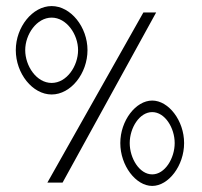

<svg xmlns="http://www.w3.org/2000/svg" viewBox="-20 -611 664 632"><path d="M32 -446C32 -369 87 -300 150 -300C213 -300 268 -369 268 -446C268 -522 213 -591 150 -591C87 -591 32 -522 32 -446ZM63 -446C63 -498 101 -553 150 -553C199 -553 237 -498 237 -446C237 -394 200 -338 150 -338C100 -338 63 -394 63 -446ZM136 -10H186L494 -570H452ZM376 -140C376 -66 427 1 481 1C535 1 586 -66 586 -140C586 -214 535 -280 481 -280C427 -280 376 -214 376 -140ZM407 -140C407 -190 439 -242 481 -242C523 -242 555 -190 555 -140C555 -90 523 -37 481 -37C439 -37 407 -90 407 -140Z"/></svg>

Font: Charger Sport
Style: ExLitNrw
Weight: 200
Designer: Jasper
Foundry: Cannot Into Space Fonts
Version: Version 1.1